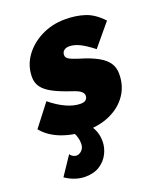

<svg xmlns="http://www.w3.org/2000/svg" viewBox="-167 -627 791 938"><g transform="rotate(-20 229.0 -158.5)"><path d="M191 10Q126 10 67 -12.5Q8 -35 -27 -78L61 -192Q101 -159 140.5 -141Q180 -123 215 -123Q229 -123 236.5 -127Q244 -131 247.5 -137.5Q251 -144 251 -153Q251 -164 239 -174.5Q227 -185 195 -195Q138 -214 103 -232.5Q68 -251 51.5 -273.5Q35 -296 35 -326Q35 -385 68.5 -432.5Q102 -480 158.5 -508.5Q215 -537 283 -537Q339 -537 385 -522Q431 -507 474 -461L379 -347Q338 -379 310 -392.5Q282 -406 256 -406Q245 -406 236.5 -402Q228 -398 223.5 -391Q219 -384 219 -374Q219 -361 232.5 -352.5Q246 -344 281 -333Q339 -316 374 -296.5Q409 -277 425 -253Q441 -229 441 -196Q441 -135 409.5 -88.5Q378 -42 322 -16Q266 10 191 10ZM114 220Q89 220 63 211.5Q37 203 12 186L77 89Q83 99 92.5 103.5Q102 108 109 108Q124 108 137 95Q150 82 150 60Q150 45 146 29.5Q142 14 134 0L200 -36Q220 -12 236 17.5Q252 47 252 85Q252 118 236.5 149Q221 180 190.5 200Q160 220 114 220Z"/></g></svg>

Font: Raleway Thin Black
Style: Italic
Weight: 900
Italic angle: -12°
Version: Version 4.026